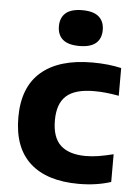

<svg xmlns="http://www.w3.org/2000/svg" viewBox="-56 -836 631 890"><g transform="rotate(5 260.0 -391.0)"><path d="M343.5 10.5Q195.5 10.5 117 -60.8Q38.5 -132 38.5 -272.5Q38.5 -413.5 121.2 -484.5Q204 -555.5 358.5 -555.5Q433 -555.5 493.5 -541.5V-412.5Q463 -418 435.2 -421Q407.5 -424 378 -424Q290 -424 249.2 -387.8Q208.5 -351.5 208.5 -273.5Q208.5 -193.5 248.2 -157.2Q288 -121 365 -121Q394 -121 423.8 -125.8Q453.5 -130.5 493.5 -140.5V-11.5Q462 -1 423.5 4.8Q385 10.5 343.5 10.5ZM291 -626.5Q239 -626.5 214 -648Q189 -669.5 189 -709.5Q189 -749.5 214 -771.2Q239 -793 291 -793Q343 -793 368 -771.2Q393 -749.5 393 -709.5Q393 -669.5 368 -648Q343 -626.5 291 -626.5Z"/></g></svg>

Font: Encode Sans SmExp
Style: Bold
Weight: 700
Width: 6
Designer: Multiple Designers
Foundry: Impallari Type
Version: Version 3.002; ttfautohint (v1.8.3) -l 8 -r 50 -G 200 -x 14 